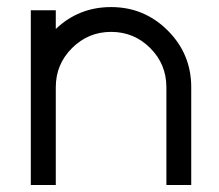

<svg xmlns="http://www.w3.org/2000/svg" viewBox="-20 -531 628 551"><path d="M68.4 0V-501.5H140.1V-447.8Q206.1 -510.7 298.8 -510.7Q394 -510.7 461.4 -443.4Q528.8 -376 528.8 -280.8V0H457.5V-280.8Q457.5 -346.7 411.1 -393.1Q364.7 -439.5 298.8 -439.5Q233.4 -439.5 186.8 -393.1Q140.1 -346.7 140.1 -280.8V0Z"/></svg>

Font: Basically A Sans Serif
Style: Regular
Weight: 400
Designer: Hyung-Suk Kim
Foundry: Mental Design
Version: 1.000